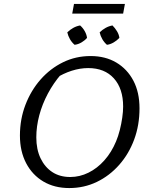

<svg xmlns="http://www.w3.org/2000/svg" viewBox="-20 -944 767 973"><path d="M331 9Q256 9 200 -24Q144 -57 112.5 -117Q81 -177 81 -257Q81 -340 109 -413Q137 -486 186 -541.5Q235 -597 299.5 -628.5Q364 -660 439 -660Q514 -660 569.5 -627Q625 -594 656 -535Q687 -476 687 -395Q687 -310 660 -237Q633 -164 584 -108.5Q535 -53 470.5 -22Q406 9 331 9ZM336 -47Q384 -47 428.5 -69Q473 -91 509 -131.5Q545 -172 568 -227Q579 -253 587 -284.5Q595 -316 599.5 -347.5Q604 -379 604 -404Q604 -495 557 -547Q510 -599 427 -599Q386 -599 343.5 -585.5Q301 -572 260 -546L290 -568Q251 -523 222.5 -469.5Q194 -416 179 -359.5Q164 -303 164 -248Q164 -187 185.5 -142Q207 -97 245 -72Q283 -47 336 -47ZM346 -875 355 -924H613L604 -875ZM358 -717Q344 -729 334.5 -745.5Q325 -762 321 -780Q334 -793 351 -802.5Q368 -812 386 -815Q400 -803 409.5 -786Q419 -769 421 -752Q410 -739 393 -729Q376 -719 358 -717ZM522 -717Q508 -729 498.5 -745.5Q489 -762 485 -780Q498 -793 515 -802.5Q532 -812 550 -815Q563 -802 573 -785.5Q583 -769 585 -752Q573 -739 556 -729Q539 -719 522 -717Z"/></svg>

Font: Piazzolla 24pt
Style: Italic
Weight: 400
Italic angle: -11.3°
Designer: Juan Pablo del Peral
Foundry: Huerta Tipografica
Version: Version 2.005